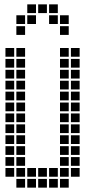

<svg xmlns="http://www.w3.org/2000/svg" viewBox="-20 -865 440 880"><path d="M5 -645V-605H45V-645ZM5 -595V-555H45V-595ZM5 -545V-505H45V-545ZM5 -495V-455H45V-495ZM5 -445V-405H45V-445ZM5 -395V-355H45V-395ZM5 -345V-305H45V-345ZM5 -295V-255H45V-295ZM5 -245V-205H45V-245ZM5 -195V-155H45V-195ZM5 -145V-105H45V-145ZM5 -95V-55H45V-95ZM55 -645V-605H95V-645ZM55 -595V-555H95V-595ZM55 -545V-505H95V-545ZM55 -495V-455H95V-495ZM55 -445V-405H95V-445ZM55 -395V-355H95V-395ZM55 -345V-305H95V-345ZM55 -295V-255H95V-295ZM55 -245V-205H95V-245ZM55 -195V-155H95V-195ZM55 -145V-105H95V-145ZM55 -95V-55H95V-95ZM55 -45V-5H95V-45ZM105 -95V-55H145V-95ZM155 -95V-55H195V-95ZM205 -95V-55H245V-95ZM205 -45V-5H245V-45ZM155 -45V-5H195V-45ZM105 -45V-5H145V-45ZM255 -45V-5H295V-45ZM255 -95V-55H295V-95ZM255 -145V-105H295V-145ZM255 -195V-155H295V-195ZM255 -245V-205H295V-245ZM255 -295V-255H295V-295ZM255 -345V-305H295V-345ZM255 -395V-355H295V-395ZM255 -445V-405H295V-445ZM255 -495V-455H295V-495ZM255 -545V-505H295V-545ZM255 -595V-555H295V-595ZM255 -645V-605H295V-645ZM305 -645V-605H345V-645ZM305 -595V-555H345V-595ZM305 -545V-505H345V-545ZM305 -495V-455H345V-495ZM305 -445V-405H345V-445ZM305 -395V-355H345V-395ZM305 -345V-305H345V-345ZM305 -295V-255H345V-295ZM305 -245V-205H345V-245ZM305 -195V-155H345V-195ZM305 -145V-105H345V-145ZM305 -95V-55H345V-95ZM55 -795V-755H95V-795ZM105 -795V-755H145V-795ZM205 -795V-755H245V-795ZM255 -795V-755H295V-795ZM55 -745V-705H95V-745ZM255 -745V-705H295V-745ZM105 -845V-805H145V-845ZM205 -845V-805H245V-845ZM155 -845V-805H195V-845Z"/></svg>

Font: Nose Transport 13 Square
Style: Regular
Weight: 400
Designer: Nico Rohrbach
Foundry: Nose
Version: Version 1.400;Glyphs 3.2.3 (3260)